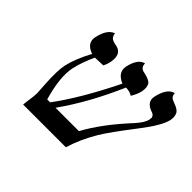

<svg xmlns="http://www.w3.org/2000/svg" viewBox="-127 -745 931 931"><g transform="rotate(45 339.0 -279.5)"><path d="M676.3 -452.1Q666 -404.8 596.2 -314.5Q509.3 -201.7 479 -151.4Q433.6 -75.2 411.1 0H118.2Q118.2 -6.8 126 -64.5Q127.4 -77.6 127.4 -85.9Q126.5 -106.4 124 -142.1Q118.2 -231.4 127.4 -275.9Q140.6 -335.4 181.2 -410.2Q125 -429.2 134.3 -477.1Q148.4 -543.5 186 -558.1Q186 -558.1 189 -559.1Q190.9 -535.6 209 -527.8Q219.7 -523.4 238.8 -520Q284.7 -508.3 271.5 -443.8Q267.1 -424.3 258.8 -409.2Q243.7 -409.2 224.6 -407.7Q210.4 -406.7 203.6 -407.2Q174.8 -346.2 163.1 -292Q148.4 -219.7 183.1 -100.1H203.1Q292 -219.2 386.7 -412.1Q331.5 -435.5 340.8 -482.9Q354.5 -546.4 391.1 -558.1Q394.5 -559.1 395 -559.1Q395 -531.2 419.4 -525.4Q420.9 -524.9 424.3 -524.4Q429.2 -523.4 431.2 -522.9Q465.8 -514.2 474.6 -502Q486.3 -483.9 480 -452.1Q474.1 -426.3 457 -398.9Q439.5 -410.6 412.6 -411.1Q334.5 -231.9 240.2 -100.1H400.4Q456.5 -203.1 564 -318.8Q597.2 -356 603 -381.8Q602.5 -388.7 604 -392.8Q605.5 -397 602.3 -401.1Q599.1 -405.3 598.4 -407.2Q597.7 -409.2 593.3 -411.6Q588.9 -414.1 587.6 -414.6Q586.4 -415 582.3 -416.5Q578.1 -418 577.6 -418Q533.2 -436 541 -476.1Q556.2 -546.9 595.7 -558.1Q600.1 -559.1 599.6 -559.1Q598.1 -535.6 622.1 -526.9Q623 -526.4 625.5 -525.4Q630.4 -523.4 632.3 -522.9Q663.1 -511.7 671.4 -497.6Q681.6 -479 676.3 -452.1Z"/></g></svg>

Font: Linux Biolinum Slanted O
Style: Slanted
Weight: 400
Designer: Philipp H. Poll
Foundry: Philipp H. Poll
Version: Version 1.0.4